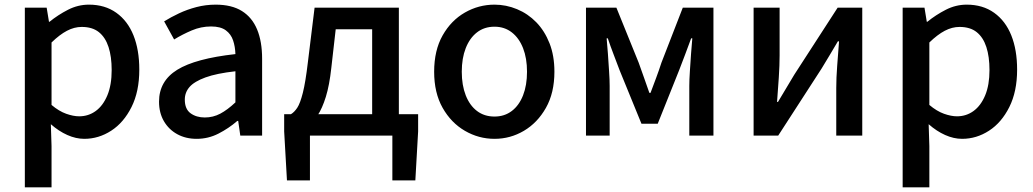

<svg xmlns="http://www.w3.org/2000/svg" viewBox="-20 -584 4451 827"><path d="M87 223V-551H181L191 -490H193Q230 -520 273 -542Q316 -564 363 -564Q432 -564 481 -529Q530 -494 555 -431.5Q580 -369 580 -284Q580 -190 546.5 -123Q513 -56 459 -21Q405 14 343 14Q307 14 270 -2.5Q233 -19 199 -49L202 45V223ZM321 -83Q361 -83 392.5 -106Q424 -129 442.5 -173.5Q461 -218 461 -282Q461 -340 447.5 -381.5Q434 -423 406 -445.5Q378 -468 332 -468Q300 -468 268.5 -451.5Q237 -435 202 -401V-132Q234 -105 265 -94Q296 -83 321 -83Z M827 14Q780 14 743.5 -6Q707 -26 686 -62Q665 -98 665 -146Q665 -235 743.5 -283.5Q822 -332 994 -351Q993 -383 984 -410Q975 -437 952.5 -453.5Q930 -470 889 -470Q846 -470 806 -453Q766 -436 730 -414L687 -492Q716 -510 751 -526.5Q786 -543 826 -553.5Q866 -564 909 -564Q978 -564 1022 -536.5Q1066 -509 1087.5 -457Q1109 -405 1109 -331V0H1015L1006 -63H1002Q965 -31 921 -8.5Q877 14 827 14ZM862 -78Q898 -78 929 -94.5Q960 -111 994 -143V-277Q913 -268 865 -250.5Q817 -233 796.5 -209.5Q776 -186 776 -155Q776 -114 801 -96Q826 -78 862 -78Z M1315 0V193H1216L1204 -18V-92H1781V-18L1769 193H1670V0ZM1583 -34V-458H1426L1407 -291Q1399 -217 1383.5 -167Q1368 -117 1348 -87Q1328 -57 1303.5 -43Q1279 -29 1252 -25L1233 -92Q1248 -101 1260.5 -120Q1273 -139 1284.5 -184.5Q1296 -230 1306 -315L1335 -551H1698V-34Z M2110 14Q2042 14 1982.5 -20.5Q1923 -55 1886.5 -119.5Q1850 -184 1850 -275Q1850 -367 1886.5 -431.5Q1923 -496 1982.5 -530Q2042 -564 2110 -564Q2160 -564 2207 -544.5Q2254 -525 2290 -488Q2326 -451 2347 -397.5Q2368 -344 2368 -275Q2368 -184 2331.5 -119.5Q2295 -55 2236.5 -20.5Q2178 14 2110 14ZM2110 -82Q2153 -82 2184.5 -106Q2216 -130 2233 -173.5Q2250 -217 2250 -275Q2250 -333 2233 -376.5Q2216 -420 2184.5 -444.5Q2153 -469 2110 -469Q2066 -469 2034.5 -444.5Q2003 -420 1986 -376.5Q1969 -333 1969 -275Q1969 -217 1986 -173.5Q2003 -130 2034.5 -106Q2066 -82 2110 -82Z M2504 0V-551H2635L2731 -314Q2743 -280 2754.5 -248Q2766 -216 2777 -184H2782Q2794 -216 2806 -248Q2818 -280 2829 -314L2921 -551H3053V0H2949V-214Q2949 -240 2951.5 -277Q2954 -314 2956.5 -352Q2959 -390 2962 -419H2957Q2945 -385 2931 -349Q2917 -313 2905 -281L2813 -51H2743L2649 -281Q2637 -313 2623 -349.5Q2609 -386 2598 -419H2593Q2596 -390 2598.5 -352Q2601 -314 2603.5 -277Q2606 -240 2606 -214V0Z M3226 0V-551H3338V-345Q3338 -303 3334.5 -250Q3331 -197 3327 -145H3331Q3346 -170 3366 -203.5Q3386 -237 3401 -262L3588 -551H3694V0H3582V-205Q3582 -248 3586 -300.5Q3590 -353 3594 -406H3589Q3574 -381 3554 -347Q3534 -313 3519 -289L3332 0Z M3868 223V-551H3962L3972 -490H3974Q4011 -520 4054 -542Q4097 -564 4144 -564Q4213 -564 4262 -529Q4311 -494 4336 -431.5Q4361 -369 4361 -284Q4361 -190 4327.5 -123Q4294 -56 4240 -21Q4186 14 4124 14Q4088 14 4051 -2.5Q4014 -19 3980 -49L3983 45V223ZM4102 -83Q4142 -83 4173.5 -106Q4205 -129 4223.5 -173.5Q4242 -218 4242 -282Q4242 -340 4228.5 -381.5Q4215 -423 4187 -445.5Q4159 -468 4113 -468Q4081 -468 4049.5 -451.5Q4018 -435 3983 -401V-132Q4015 -105 4046 -94Q4077 -83 4102 -83Z"/></svg>

Font: Noto Sans SC Medium
Style: Regular
Weight: 500
Designer: Ryoko NISHIZUKA  (kana, bopomofo & ideographs); Paul D. Hunt (Latin, Greek & Cyrillic); Sandoll Communications , Soo-you
Foundry: Adobe
Version: Version 2.004-H2;hotconv 1.0.118;makeotfexe 2.5.65603